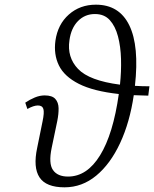

<svg xmlns="http://www.w3.org/2000/svg" viewBox="-20 -791 659 821"><path d="M256 10Q177 10 149 -32.5Q121 -75 139 -159L162 -272Q170 -310 165.5 -325Q161 -340 142 -340Q124 -340 97 -325L88 -352Q107 -365 128.5 -374Q150 -383 171 -383Q203 -383 216.5 -368Q230 -353 230.5 -328.5Q231 -304 225 -274L201 -159Q187 -92 206.5 -64Q226 -36 271 -36Q352 -36 408 -127Q464 -218 488 -389Q379 -401 317 -432.5Q255 -464 232 -511Q209 -558 217 -617Q227 -687 274.5 -729Q322 -771 390 -771Q490 -771 533 -682.5Q576 -594 557 -424Q587 -422 619 -422L614 -382Q582 -383 552 -384Q535 -268 493.5 -179Q452 -90 391.5 -40Q331 10 256 10ZM277 -619Q266 -546 314 -496Q362 -446 493 -429Q499 -485 497.5 -538.5Q496 -592 484.5 -635.5Q473 -679 449.5 -705Q426 -731 386 -731Q343 -731 313.5 -701Q284 -671 277 -619Z"/></svg>

Font: Noto Serif SemiCondensed Light
Style: Italic
Weight: 300
Width: 4
Italic angle: -12°
Designer: Monotype Design Team
Foundry: Monotype Imaging Inc.
Version: Version 2.013; ttfautohint (v1.8.4.7-5d5b)